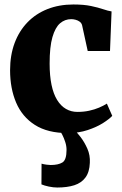

<svg xmlns="http://www.w3.org/2000/svg" viewBox="-20 -583 546 857"><path d="M282.5 11Q193 11 136 -25.2Q79 -61.5 52 -125Q25 -188.5 25 -269.5Q25 -336.5 45.2 -390.8Q65.5 -445 102.8 -483.5Q140 -522 192 -542.5Q244 -563 307.5 -563Q354.5 -563 386.2 -556.2Q418 -549.5 440 -542Q462 -534.5 478 -532L471 -355.5H371.5L346.5 -470Q344 -480 336 -486Q328 -492 317.5 -494.8Q307 -497.5 298 -497.5Q269.5 -497.5 248 -479Q226.5 -460.5 214 -417.2Q201.5 -374 201.5 -299Q201.5 -245 210 -204.2Q218.5 -163.5 235 -136.8Q251.5 -110 274.5 -96.8Q297.5 -83.5 325.5 -83.5Q354 -83.5 378 -88.8Q402 -94 422 -102.5Q442 -111 457 -120.5L481 -66Q469 -52.5 440.5 -34.2Q412 -16 371.5 -2.5Q331 11 282.5 11ZM235.5 254Q218.5 254 198.2 249.8Q178 245.5 165 240L165.5 147.5Q175.5 150.5 187.8 152Q200 153.5 206 153.5Q240 153.5 258.5 142.2Q277 131 277 86Q277 68.5 271.2 50.8Q265.5 33 258 18.5Q250.5 4 244.5 -3L291.5 -6.5L311.5 -3Q322.5 6.5 339.5 28.5Q356.5 50.5 369.8 80.2Q383 110 381 143.5Q379.5 185 361.5 209.2Q343.5 233.5 311.8 243.8Q280 254 235.5 254Z"/></svg>

Font: Merriweather 36pt Black
Style: Regular
Weight: 900
Version: Version 2.100